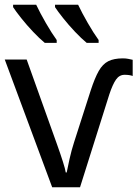

<svg xmlns="http://www.w3.org/2000/svg" viewBox="-20 -786 577 806"><path d="M496 -541Q508 -541 518 -539Q528 -537 537 -535V-467Q524 -472 503 -472Q481 -472 467 -452Q453 -432 439 -390L316 0H199L0 -536H92L219 -181Q234 -139 244 -107.5Q254 -76 256 -62H260Q264 -83 272 -119Q280 -155 291 -189L361 -407Q378 -459 394.5 -488Q411 -517 434.5 -529Q458 -541 496 -541ZM308 -766Q324 -732 348.5 -689.5Q373 -647 394 -618V-606H344Q322 -624 295 -652.5Q268 -681 245 -710Q222 -739 211 -756V-766ZM132 -766Q148 -732 172.5 -689.5Q197 -647 218 -618V-606H168Q146 -624 119 -652.5Q92 -681 69 -710Q46 -739 35 -756V-766Z"/></svg>

Font: RS Noto Sans
Style: Regular
Weight: 400
Designer: Monotype Design Team
Foundry: Monotype Imaging Inc.
Version: Version 3.10